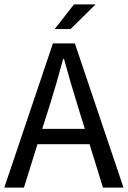

<svg xmlns="http://www.w3.org/2000/svg" viewBox="-20 -853 582 873"><path d="M-0.5 0 220.7 -655.8H320.3L541.5 0H448.2L387.2 -197.3H150.4L88.9 0ZM171.9 -267.1H365.7L335.4 -364.7Q318.4 -418.9 302.5 -473.6Q286.6 -528.3 271 -585H267.1Q252 -528.3 236.1 -473.6Q220.2 -418.9 203.1 -364.7ZM228.5 -720.7 316.4 -833H414.6L300.8 -720.7Z"/></svg>

Font: Varta Light Medium
Style: Regular
Weight: 500
Version: Version 1.004